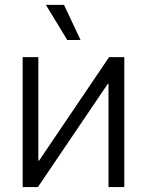

<svg xmlns="http://www.w3.org/2000/svg" viewBox="-20 -762 599 782"><path d="M486.3 0H421.9V-420.4H418.9L134.3 0H72.3V-529.3H136.2V-107.9H139.2L424.3 -529.3H486.3ZM253.9 -599.1 167 -742.2H240.7L308.1 -599.1Z"/></svg>

Font: Inter 24pt Light
Style: Regular
Weight: 300
Designer: Rasmus Andersson
Foundry: rsms
Version: Version 4.001;git-66647c0bb